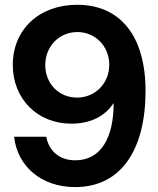

<svg xmlns="http://www.w3.org/2000/svg" viewBox="-20 -759 652 791"><path d="M290 11.7C480 11.7 579.6 -144 579.6 -384.3C579.6 -609.4 476.6 -739.3 297.9 -739.3C142.6 -739.3 32.7 -638.7 32.7 -491.2C32.7 -351.1 134.8 -249.5 273.9 -249.5C349.6 -249.5 411.6 -278.3 447.3 -333.5H448.2C448.2 -193.8 397.5 -98.6 290 -98.6C225.1 -98.6 181.6 -136.7 170.4 -195.8H38.1C51.3 -75.7 147.9 11.7 290 11.7ZM297.4 -356.9C222.7 -356.9 166.5 -414.1 166.5 -491.2C166.5 -568.4 224.1 -627 298.8 -627C372.6 -627 430.2 -568.4 430.2 -491.7C430.2 -415.5 371.6 -356.9 297.4 -356.9Z"/></svg>

Font: Raveo Display Display SemiBold
Style: Regular
Weight: 600
Designer: Jakub Foglar, Rasmus Andersson (Inter)
Foundry: Jakubfoglar.com
Version: Version 1.100;Glyphs 3.2.3 (3260)